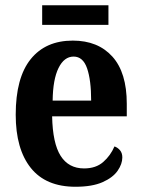

<svg xmlns="http://www.w3.org/2000/svg" viewBox="-20 -703 541 733"><path d="M268 10Q155 10 97.5 -62Q40 -134 40 -265Q40 -406 97 -477Q154 -548 258 -548Q354 -548 409 -487Q464 -426 464 -307V-259H179Q181 -156 211.5 -108Q242 -60 301 -60Q346 -60 374 -84.5Q402 -109 417 -144Q429 -140 438 -129.5Q447 -119 447 -102Q447 -77 429 -51Q411 -25 371.5 -7.5Q332 10 268 10ZM328 -319Q328 -397 312.5 -442Q297 -487 261 -487Q225 -487 203.5 -443.5Q182 -400 181 -319ZM141 -608V-683H394V-608Z"/></svg>

Font: Noto Serif Khmer Condensed
Style: Bold
Weight: 700
Width: 3
Designer: Danh Hong and the Monotype Design Team
Foundry: Monotype Imaging Inc.
Version: Version 2.004; ttfautohint (v1.8.4.7-5d5b)